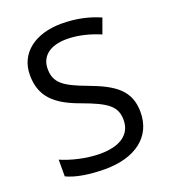

<svg xmlns="http://www.w3.org/2000/svg" viewBox="-135 -821 818 929"><g transform="rotate(-20 274.5 -357.0)"><path d="M502 -191C502 -303 433 -350 307 -397C191 -440 151 -469 151 -541C151 -603 197 -645 286 -645C348 -645 407 -628 457 -607L485 -684C431 -708 366 -724 288 -724C153 -724 60 -655 60 -542C60 -431 122 -374 244 -330C373 -283 412 -253 412 -183C412 -112 357 -68 251 -68C175 -68 99 -89 51 -110V-24C96 -2 167 10 247 10C403 10 502 -64 502 -191Z"/></g></svg>

Font: Noto Sans Bhaiksuki
Style: Regular
Weight: 400
Designer: Monotype Design Team
Foundry: Monotype Imaging Inc.
Version: Version 2.002